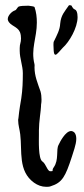

<svg xmlns="http://www.w3.org/2000/svg" viewBox="-20 -721 324 740"><path d="M38 -681C27 -678 10 -662 10 -648C10 -646 10 -644 11 -642C19 -621 47 -620 57 -597C60 -589 61 -581 61 -573C61 -555 56 -553 56 -536V-525C56 -496 68 -467 68 -439C68 -407 67 -375 62 -342C60 -330 54 -297 51 -265C50 -262 50 -260 50 -257C50 -239 56 -221 58 -203C66 -138 49 -62 111 -17C125 -7 141 -1 158 -1C164 -1 170 -1 175 -3C220 -17 232 -40 257 -117C261 -132 274 -163 274 -186C274 -196 272 -204 267 -210C263 -214 258 -216 254 -216C232 -216 210 -172 206 -163C195 -144 208 -105 187 -76C177 -62 190 -61 174 -61C162 -61 158 -89 143 -99C127 -110 130 -181 130 -202V-219C130 -251 138 -298 138 -310C138 -324 140 -321 140 -337C140 -348 139 -359 136 -369C125 -401 113 -428 113 -462C113 -466 114 -469 113 -473C98 -533 122 -574 122 -634C122 -654 120 -674 113 -694C112 -696 99 -698 90 -699C73 -699 58 -698 53 -696C47 -694 44 -683 38 -681ZM246 -701C229 -676 215 -663 212 -630C211 -606 199 -585 189 -564C186 -560 186 -554 186 -548C186 -540 187 -532 187 -525C188 -514 190 -510 194 -510C200 -510 212 -527 222 -537C247 -559 279 -614 279 -655C279 -664 278 -671 275 -678C272 -685 266 -684 262 -689C254 -698 260 -701 246 -701Z"/></svg>

Font: Ancial
Style: Regular
Weight: 400
Designer: Daytona Mess (Anne-Dauphine Borione)
Foundry: Daytona Mess (Anne-Dauphine Borione)
Version: Version 1.000;Glyphs 3.2 (3192)